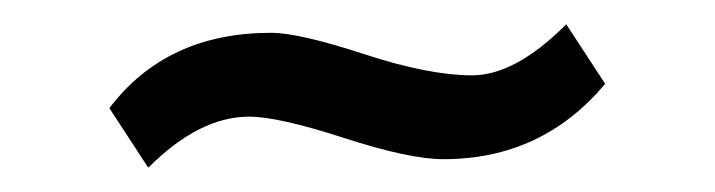

<svg xmlns="http://www.w3.org/2000/svg" viewBox="-20 -359 588 158"><path d="M185 -263Q144 -263 102 -221L70 -270Q117 -332 203 -332Q226 -332 279.5 -314.5Q333 -297 368.5 -297Q404 -297 446 -339L478 -290Q426 -228 345 -228Q317 -228 263 -245.5Q209 -263 185 -263Z"/></svg>

Font: Balthazar
Style: Regular
Weight: 400
Designer: Dario Manuel Muhafara
Foundry: Dario Manuel Muhafara
Version: Version 1.000